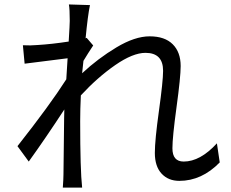

<svg xmlns="http://www.w3.org/2000/svg" viewBox="-20 -811 1040 864"><path d="M340.8 -265.6Q340.8 -45.9 349.6 33.2H262.7Q265.6 -7.8 265.6 -26.4Q267.6 -238.3 268.6 -280.3Q268.6 -284.2 269 -297.4Q269.5 -310.5 269.5 -318.4Q184.6 -188.5 109.4 -84L58.6 -153.3Q204.1 -337.9 278.3 -454.1Q280.3 -486.3 284.2 -548.8Q276.4 -547.9 90.8 -524.4L83 -607.4Q117.2 -605.5 148.4 -608.4Q212.9 -612.3 289.1 -624Q293.9 -702.1 293.9 -716.8Q293.9 -770.5 290 -791L384.8 -788.1Q375 -741.2 365.2 -638.7L370.1 -640.6L399.4 -606.4Q376 -571.3 355.5 -537.1L349.6 -481.4Q420.9 -547.9 503.9 -597.7Q586.9 -647.5 653.3 -647.5Q721.7 -647.5 757.3 -611.8Q793 -576.2 793 -513.7Q793 -464.8 774.4 -329.1Q755.9 -193.4 755.9 -143.6Q755.9 -84 806.6 -84Q880.9 -84 956.1 -166L968.8 -80.1Q887.7 2.9 787.1 2.9Q737.3 2.9 707 -29.8Q676.8 -62.5 676.8 -123Q676.8 -179.7 695.3 -313Q713.9 -446.3 713.9 -492.2Q713.9 -573.2 634.8 -573.2Q578.1 -573.2 498.5 -518.1Q418.9 -462.9 343.8 -381.8Q340.8 -318.4 340.8 -265.6Z"/></svg>

Font: GenYoGothic TW TTF Regular
Style: Regular
Weight: 400
Version: Version 1.300